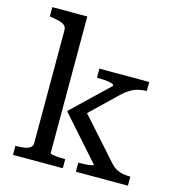

<svg xmlns="http://www.w3.org/2000/svg" viewBox="-109 -829 852 923"><g transform="rotate(15 317.0 -367.5)"><path d="M212 -735V-55Q212 -52 224.5 -49.5Q237 -47 254 -46Q271 -45 284 -45H287V0H39V-45H41Q65 -45 83.5 -48Q102 -51 112.5 -59Q123 -67 123 -81V-642Q123 -657 115 -665Q107 -673 91 -678Q75 -683 49 -687L38 -689V-735ZM611 0H352V-45H355Q369 -45 386 -46Q403 -47 415 -49.5Q427 -52 427 -55L238 -268V-273L418 -445Q418 -453 404 -456.5Q390 -460 371 -461.5Q352 -463 337 -463H333V-508H581V-463H579Q559 -463 539 -458Q519 -453 500.5 -442Q482 -431 464 -414L331 -286L512 -83Q527 -67 542 -59Q557 -51 574 -48Q591 -45 609 -45H611Z"/></g></svg>

Font: Roboto Serif 20pt
Style: Regular
Weight: 400
Designer: Greg Gazdowicz
Foundry: Commercial Type
Version: Version 1.008